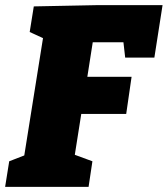

<svg xmlns="http://www.w3.org/2000/svg" viewBox="-32 -730 655 750"><path d="M-12 0 4 -100 84 -131 60 -105 139 -600 158 -571 84 -605 100 -705 350 -710H603L571 -505H457L448 -584L477 -565H301L335 -595L304 -397L282 -430H482L461 -285H257L291 -320L257 -105L242 -132L329 -100L314 0Z"/></svg>

Font: Bitter Thin Black
Style: Italic
Weight: 900
Italic angle: -9°
Version: Version 3.020